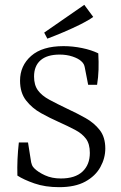

<svg xmlns="http://www.w3.org/2000/svg" viewBox="-20 -767 501 795"><path d="M416 -152Q416 -112 395.5 -75Q375 -38 333 -15Q291 8 225 8Q167 8 122.5 -7.5Q78 -23 52 -40Q51 -74 52.5 -107.5Q54 -141 58 -177H96L109 -95Q110 -90 112.5 -83.5Q115 -77 122 -70Q138 -54 166.5 -41Q195 -28 232 -28Q291 -28 321.5 -56.5Q352 -85 352 -134Q352 -171 336 -192.5Q320 -214 290.5 -229.5Q261 -245 221 -263Q187 -278 150 -298.5Q113 -319 88 -351Q63 -383 63 -433Q63 -495 109 -535.5Q155 -576 243 -576Q281 -576 320 -568Q359 -560 387 -546Q389 -510 388 -478.5Q387 -447 382 -416H345L331 -488Q330 -494 327 -500.5Q324 -507 316 -514Q304 -525 280 -533Q256 -541 227 -541Q175 -541 148 -517.5Q121 -494 121 -450Q121 -415 137 -393Q153 -371 184.5 -354Q216 -337 260 -316Q299 -298 334.5 -278Q370 -258 393 -228.5Q416 -199 416 -152ZM176 -607 163 -632 329 -747 366 -697Q347 -683 314 -666.5Q281 -650 244.5 -634.5Q208 -619 176 -607Z"/></svg>

Font: Rasa Light
Style: Regular
Weight: 300
Designer: Anna Giedrys (Yrsa+Rasa design), David Brezina (Yrsa art-direction, Rasa art-direction, design)
Foundry: Rosetta Type Foundry
Version: Version 2.004